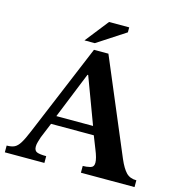

<svg xmlns="http://www.w3.org/2000/svg" viewBox="-119 -935 976 1041"><g transform="rotate(15 369.0 -414.5)"><path d="M224 0H2V-38Q29 -38 45.5 -46Q62 -54 76.5 -77.5Q91 -101 110 -147L325 -662H406L630 -131Q651 -82 672.5 -60Q694 -38 730 -38V0H429V-38Q449 -38 470 -43Q491 -48 491 -72Q491 -97 472 -143L444 -214H204L169 -129Q165 -116 160.5 -101.5Q156 -87 156 -74Q156 -51 171.5 -44.5Q187 -38 224 -38ZM221 -262H427L330 -522H326ZM320 -698H262L365 -829H478V-801Z"/></g></svg>

Font: STIX Two Text SemiBold
Style: Regular
Weight: 600
Designer: Ross Mills, John Hudson & Paul Hanslow, Tiro Typeworks Ltd; with prior portions MicroPress Inc., and Coen Hoffman.
Foundry: Tiro Typeworks Ltd
Version: Version 2.13 b171